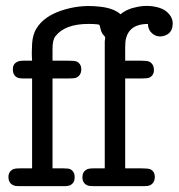

<svg xmlns="http://www.w3.org/2000/svg" viewBox="-20 -639 612 658"><path d="M90 -431Q88 -456 90 -489Q92 -522 106 -543Q131 -583 191 -603Q251 -623 313 -617Q368 -613 393 -590Q415 -609 453.5 -616Q492 -623 527 -612Q549 -605 562 -587.5Q575 -570 571 -548Q567 -524 543 -516.5Q519 -509 501 -525Q487 -537 487 -557Q425 -557 412 -508Q409 -497 409 -475V-431H463Q484 -431 491 -428Q507 -420 507.5 -400.5Q508 -381 492 -373Q485 -370 463 -370H409V-62H465Q488 -62 495 -59Q511 -51 510.5 -31.5Q510 -12 494 -4Q487 -1 473 -1H303Q284 -1 279 -4Q263 -11 262.5 -30.5Q262 -50 277 -58Q283 -62 301 -62H339V-498Q339 -499 340 -504.5Q341 -510 340 -512Q338 -516 332 -522Q326 -532 325 -538Q322 -552 321 -553Q318 -556 309 -556Q300 -557 283 -557Q203 -557 170 -515Q160 -502 160 -473V-431H214Q236 -431 243 -428Q259 -420 258.5 -400.5Q258 -381 242 -373Q235 -370 214 -370H160V-62H198Q216 -62 221 -59Q236 -51 236 -32Q236 -13 222 -5Q215 -1 199 -1H46Q32 -1 26 -4Q10 -11 9 -30Q8 -49 23 -58Q29 -62 49 -62H90V-370H61Q47 -370 40 -373Q25 -380 24 -399Q23 -418 37 -426Q44 -431 61 -431Z"/></svg>

Font: cwTeXFangSong
Style: Medium
Weight: 500
Version: Version 1.17